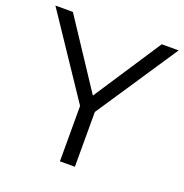

<svg xmlns="http://www.w3.org/2000/svg" viewBox="-126 -814 891 928"><g transform="rotate(20 319.5 -350.0)"><path d="M281 0V-285L3 -700H93L322 -353L550 -700H637L358 -282V0Z"/></g></svg>

Font: Red Hat Display
Style: Regular
Weight: 300
Designer: Pentagram, MCKL
Foundry: Pentagram, MCKL
Version: Version 1.023